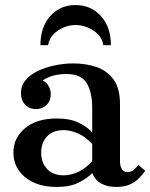

<svg xmlns="http://www.w3.org/2000/svg" viewBox="-20 -730 595 760"><path d="M440 10Q406 10 381.5 -3Q357 -16 345 -45V-302Q345 -364 323.5 -400.5Q302 -437 243 -437Q217 -437 194 -431.5Q171 -426 149 -412Q165 -403 173 -388.5Q181 -374 181 -357Q181 -331 164 -314.5Q147 -298 122 -298Q97 -298 80 -315.5Q63 -333 63 -362Q63 -391 81.5 -413Q100 -435 130.5 -449.5Q161 -464 198 -471.5Q235 -479 270 -479Q319 -479 361 -465Q403 -451 429 -416Q455 -381 455 -317V-89Q455 -75 461.5 -62Q468 -49 486 -49Q499 -49 509 -57.5Q519 -66 528 -77L555 -54Q543 -37 528 -22.5Q513 -8 492 1Q471 10 440 10ZM205 10Q126 10 79.5 -28.5Q33 -67 33 -126Q33 -184 79 -222.5Q125 -261 205 -261Q257 -261 291 -244.5Q325 -228 345 -206V-160Q318 -189 288.5 -202Q259 -215 232 -215Q190 -215 166.5 -190.5Q143 -166 143 -126Q143 -86 166.5 -61Q190 -36 232 -36Q259 -36 288.5 -49Q318 -62 345 -92V-45Q325 -24 291 -7Q257 10 205 10ZM389 -551Q385 -577 367.5 -594.5Q350 -612 326.5 -621.5Q303 -631 279 -631Q256 -631 232.5 -621.5Q209 -612 192 -594.5Q175 -577 170 -551H140Q140 -623 179 -666.5Q218 -710 279 -710Q340 -710 379.5 -666.5Q419 -623 419 -551Z"/></svg>

Font: Brygada 1918 SemiBold
Style: Regular
Weight: 600
Designer: Mateusz Machalski | Borys Kosmynka | Przemek Hoffer
Foundry: NIEPODLEGLA 2018
Version: Version 3.006